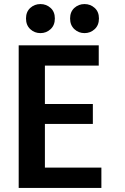

<svg xmlns="http://www.w3.org/2000/svg" viewBox="-20 -919 615 945"><path d="M479 6V-94H201V-309H437V-407H201V-596H466V-696H72V6ZM250 -828Q250 -861 229 -880Q208 -899 179 -899Q150 -899 129 -880Q108 -861 108 -828Q108 -795 129 -775.5Q150 -756 179 -756Q208 -756 229 -775.5Q250 -795 250 -828ZM467 -828Q467 -861 446 -880Q425 -899 396 -899Q367 -899 346 -880Q325 -861 325 -828Q325 -795 346 -775.5Q367 -756 396 -756Q425 -756 446 -775.5Q467 -795 467 -828Z"/></svg>

Font: Repo DemiBold
Style: Regular
Weight: 600
Designer: Stefan Peev
Foundry: Context Ltd
Version: Version 1.502